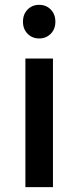

<svg xmlns="http://www.w3.org/2000/svg" viewBox="-20 -774 324 794"><path d="M85 0V-532H199V0ZM209 -684Q209 -654 190 -634.5Q171 -615 142 -615Q113 -615 94 -634.5Q75 -654 75 -684Q75 -715 94 -734.5Q113 -754 142 -754Q171 -754 190 -734.5Q209 -715 209 -684Z"/></svg>

Font: Sapa
Style: Regular
Weight: 400
Version: Version 1.20 June 8, 2016